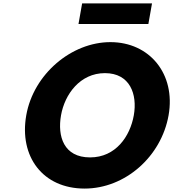

<svg xmlns="http://www.w3.org/2000/svg" viewBox="-20 -1086 1011 1121"><path d="M336.3 -413C358 -536 447.7 -659 592.7 -659C738.7 -659 783 -536 761.3 -413C739.6 -290 655.9 -167 505.9 -167C351.9 -167 314.6 -290 336.3 -413ZM133.3 -413C90.8 -172 229.9 15 473.9 15C710.9 15 921.8 -172 964.3 -413C1006.8 -654 853.6 -840 624.6 -840C397.6 -840 175.8 -654 133.3 -413ZM459.5 -1066 438.3 -946H846.3L867.5 -1066Z"/></svg>

Font: Hussar Wysoki
Style: Obl
Weight: 700
Foundry: Cannot Into Space Fonts
Version: Version 0.92